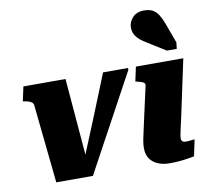

<svg xmlns="http://www.w3.org/2000/svg" viewBox="-89 -932 1134 1037"><g transform="rotate(-10 478.5 -413.5)"><path d="M284 -541H53L36 -462L46 -460Q62 -458 71.5 -454Q81 -450 86.5 -445Q92 -440 93 -432L138 0H339Q375 -67 411 -133Q447 -199 483 -265.5Q519 -332 555 -398.5Q591 -465 627 -531V-541H490Q467 -484 444 -427Q421 -370 398 -313Q375 -256 351.5 -199.5Q328 -143 305 -86L324 -60Z M760 5Q723 5 695 -7Q667 -19 651.5 -42Q636 -65 636 -100Q636 -114 638.5 -131.5Q641 -149 647 -174.5Q653 -200 661 -239L704 -432Q706 -439 701 -444.5Q696 -450 686 -453.5Q676 -457 662 -460L653 -462L670 -541H930L863 -227Q856 -196 851 -174Q846 -152 843.5 -138.5Q841 -125 841 -118Q841 -105 847.5 -100Q854 -95 868 -95Q877 -95 885.5 -96Q894 -97 901 -98Q908 -99 914 -99L895 -9Q878 -6 856.5 -2.5Q835 1 810.5 3Q786 5 760 5ZM868 -741Q857 -771 844 -791.5Q831 -812 812.5 -822Q794 -832 766 -832Q724 -832 702 -807Q680 -782 680 -754Q680 -732 689 -715Q698 -698 714.5 -684Q731 -670 752 -658L850 -597H904L908 -632Z"/></g></svg>

Font: Roboto Serif 20pt ExtraBold
Style: Italic
Weight: 800
Italic angle: -10°
Version: Version 1.007